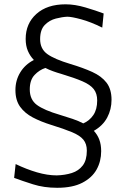

<svg xmlns="http://www.w3.org/2000/svg" viewBox="-20 -746 577 890"><path d="M245 124.5Q183.5 124.5 132.5 108.2Q81.5 92 45.5 78.5L52.5 14.5Q102.5 38.5 151.2 52.8Q200 67 243 67Q281 66 312.8 56Q344.5 46 363.5 21.2Q382.5 -3.5 382.5 -48Q382.5 -79 366.5 -98.5Q350.5 -118 314 -133.2Q277.5 -148.5 216 -167.5Q169.5 -182 132.2 -201.5Q95 -221 73.2 -251.2Q51.5 -281.5 51.5 -328.5Q51.5 -373.5 73.8 -410.2Q96 -447 137 -468Q119.5 -486 109.2 -510Q99 -534 99 -565.5Q99 -637 148.8 -681.5Q198.5 -726 284 -726Q327 -726 376 -711.5Q425 -697 460.5 -683.5L454 -618Q400.5 -644.5 356.2 -656.5Q312 -668.5 292 -668.5Q268.5 -667.5 239 -660Q209.5 -652.5 187.8 -630.5Q166 -608.5 166 -564.5Q166 -519.5 199.2 -495.5Q232.5 -471.5 306 -449.5Q364.5 -432 407.5 -412.5Q450.5 -393 473.8 -362.8Q497 -332.5 497 -283.5Q497 -239 477 -201.2Q457 -163.5 415 -139.5Q431.5 -122 440.2 -99Q449 -76 449 -45Q449 1.5 427.8 39.8Q406.5 78 361.5 101.2Q316.5 124.5 245 124.5ZM258 -213.5Q289.5 -204 316.8 -194.8Q344 -185.5 366 -174Q395 -186.5 412.8 -212.8Q430.5 -239 430.5 -280.5Q430.5 -312.5 414.5 -333Q398.5 -353.5 362 -369.2Q325.5 -385 264 -403.5Q244.5 -409 225.8 -415.8Q207 -422.5 190.5 -431Q162.5 -422 140.2 -398.5Q118 -375 118 -331.5Q118 -284 151.2 -259.5Q184.5 -235 258 -213.5Z"/></svg>

Font: Commissioner Flair Light
Style: Regular
Weight: 300
Designer: Kostas Bartsokas
Foundry: Kostas Bartsokas
Version: Version 1.000; ttfautohint (v1.8.3)